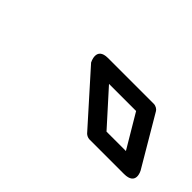

<svg xmlns="http://www.w3.org/2000/svg" viewBox="-27 -947 546 546"><g transform="rotate(45 245.5 -674.5)"><path d="M417 -624H339L248 -725H357ZM459 -574C508 -574 486 -614 486 -614L397 -765C394 -770 386 -775 378 -775H194C146 -775 169 -732 169 -732L304 -581C307 -578 314 -574 320 -574Z"/></g></svg>

Font: Asimov
Style: XWidOuIt
Weight: 500
Designer: Google
Version: Version 2.000980; 2014